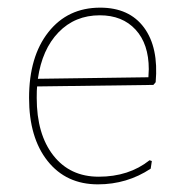

<svg xmlns="http://www.w3.org/2000/svg" viewBox="-20 -477 486 502"><path d="M236 5Q153 5 104.5 -56Q56 -117 56 -221Q56 -329 106.5 -393Q157 -457 242 -457Q318 -457 356.5 -405Q395 -353 387 -262L381 -255L77 -251Q76 -242 76 -221Q76 -126 119.5 -70.5Q163 -15 238 -15Q317 -15 371 -58L377 -56L374 -36Q312 5 236 5ZM241 -437Q176 -437 133 -392.5Q90 -348 79 -271L368 -275L369 -296Q369 -362 334.5 -399.5Q300 -437 241 -437Z"/></svg>

Font: Alegreya Sans Thin
Style: Regular
Weight: 100
Designer: Juan Pablo del Peral
Foundry: Huerta Tipografica
Version: Version 2.007